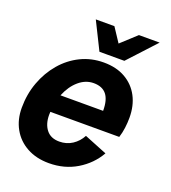

<svg xmlns="http://www.w3.org/2000/svg" viewBox="-135 -828 837 941"><g transform="rotate(20 283.0 -357.5)"><path d="M227 13Q161 13 112 -14Q63 -41 36.5 -88.5Q10 -136 10 -197Q10 -268 33 -330.5Q56 -393 97 -441Q138 -489 193 -516Q248 -543 313 -543Q379 -543 426 -516Q473 -489 498 -441.5Q523 -394 523 -331Q523 -305 519.5 -278Q516 -251 508 -226H94L114 -319H431L385 -265Q388 -278 389 -292Q390 -306 390 -320Q390 -376 368 -403.5Q346 -431 301 -431Q259 -431 224 -401Q189 -371 168.5 -321Q148 -271 148 -210Q148 -163 171 -133.5Q194 -104 239 -104Q277 -104 306.5 -123.5Q336 -143 353 -175L472 -127Q436 -64 372 -25.5Q308 13 227 13ZM309 -585 319 -628 428 -728H536L404 -585ZM274 -585 203 -728H300L366 -628L369 -585Z"/></g></svg>

Font: Radio Canada Big SemiBold
Style: Italic
Weight: 600
Italic angle: -12°
Designer: Étienne Aubert Bonn
Foundry: Coppers and Brasses
Version: Version 1.001